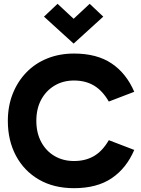

<svg xmlns="http://www.w3.org/2000/svg" viewBox="-20 -972 736 1004"><path d="M367 12Q261 12 183.5 -33Q106 -78 63.5 -157.5Q21 -237 21 -340Q21 -417 46.5 -481.5Q72 -546 118 -593.5Q164 -641 227.5 -666.5Q291 -692 367 -692Q487 -692 564 -640Q641 -588 682 -492L549 -441Q516 -498 471.5 -524.5Q427 -551 367 -551Q310 -551 265.5 -524.5Q221 -498 195.5 -451Q170 -404 170 -340Q170 -277 195.5 -229.5Q221 -182 265.5 -156Q310 -130 367 -130Q427 -130 471.5 -156Q516 -182 549 -239L682 -188Q641 -92 564 -40Q487 12 367 12ZM365 -744 210 -885 281 -952 397 -844H333L449 -952L520 -885Z"/></svg>

Font: Gabarito
Style: Bold
Weight: 700
Designer: Leandro Assis / Alvaro Franca / Felipe Casaprima
Foundry: Naipe Foundry
Version: Version 1.000